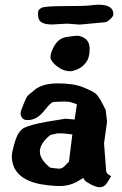

<svg xmlns="http://www.w3.org/2000/svg" viewBox="-20 -777 511 802"><path d="M196.8 -674.8Q142.1 -674.8 139.6 -707Q138.7 -712.9 138.9 -724.9Q139.2 -736.8 153.1 -744.1Q167 -751.5 250.5 -751.5Q334 -751.5 356.2 -754.4Q378.4 -757.3 392.1 -757.3Q453.1 -757.3 453.6 -718.3Q453.6 -708.5 439.7 -696.3Q425.8 -684.1 418.9 -684.1L313.5 -674.3L260.7 -678.2L197.3 -674.8ZM322.8 -623Q354.5 -610.4 354.5 -572.8Q354.5 -535.2 338.6 -515.1Q322.8 -495.1 303 -487.3Q283.2 -479.5 274.9 -479.5Q244.1 -479.5 217.5 -500.5Q190.9 -521.5 190.9 -538.6Q190.9 -555.7 203.6 -579.6Q216.3 -603.5 231 -612.3Q245.6 -621.1 261.5 -623Q277.3 -625 286.9 -626.5Q296.4 -627.9 303.2 -627.9Q310.1 -627.9 322.8 -623ZM242.7 -219.7H219.2L190.4 -213.4Q146.5 -177.7 146.5 -144.3Q146.5 -110.8 189.5 -76.7Q215.3 -72.8 227.3 -72.5Q239.3 -72.3 250.2 -83.5Q261.2 -94.7 268.1 -102.1Q274.9 -159.2 282.2 -215.3Q251 -219.7 242.7 -219.7ZM421.4 -318.4 427.2 -269 414.6 -178.7 423.3 -63.5Q423.8 -56.6 431.6 -48.8L444.3 -41L428.7 -15.6Q417 4.9 396.5 4.9H395.5Q381.8 4.9 359.4 -6.8Q336.9 -18.6 333 -24.9Q329.1 -31.2 328.1 -33.7L297.4 -15.6Q266.1 0 230.7 0Q195.3 0 148.9 -7.8Q30.3 -30.8 29.3 -125Q29.3 -140.6 42.7 -185.5Q56.2 -230.5 80.6 -242.9Q105 -255.4 170.4 -267.6L253.4 -281.2L291.5 -277.8Q296.9 -309.6 301.3 -341.3Q274.4 -352.5 256.8 -352.5H234.9L202.6 -351.1Q190.9 -347.7 170.2 -321Q149.4 -294.4 131.8 -284.9Q114.3 -275.4 96.4 -275.4Q78.6 -275.4 72.3 -284.9Q65.9 -294.4 65.9 -303.5Q65.9 -312.5 78.1 -341.3Q90.3 -370.1 93 -373.8Q95.7 -377.4 99.1 -380.4Q102.5 -383.8 105.5 -385.7Q108.4 -387.7 114.3 -392.6Q120.1 -397.5 124.5 -401.4Q157.2 -428.7 222.2 -428.7Q287.1 -428.7 326.9 -412.6Q366.7 -396.5 378.7 -386.7Q390.6 -377 405 -349.6Q419.4 -322.3 421.4 -318.4Z"/></svg>

Font: Drukaatie burti
Style: Bold
Weight: 700
Version: Version 0.14